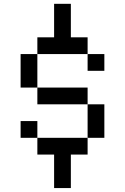

<svg xmlns="http://www.w3.org/2000/svg" viewBox="-20 -801 648 995"><path d="M173.6 -86.8H86.8V-173.6H173.6ZM173.6 -520.8V-607.6H260.4V-781.2H347.2V-607.6H434V-520.8ZM260.4 0H173.6V-86.8H434V0H347.2V173.6H260.4ZM434 -520.8H520.8V-434H434ZM173.6 -347.2H86.8V-520.8H173.6ZM434 -260.4H173.6V-347.2H434ZM434 -86.8V-260.4H520.8V-86.8Z"/></svg>

Font: 8-bit Operator+
Style: Regular
Weight: 400
Designer: GrandChaos9000
Foundry: Grand Chaos Productions
Version: Version 1.2.0 - April 24, 2014